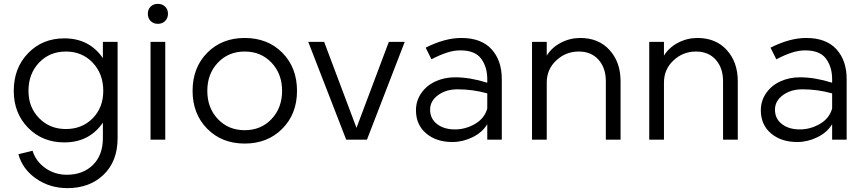

<svg xmlns="http://www.w3.org/2000/svg" viewBox="-20 -721 4467 991"><path d="M75 75 148 57Q165 112 214 146.5Q263 181 325 181Q408 181 459.5 130.5Q511 80 511 -8V-88Q441 14 312 14Q199 14 125 -61.5Q51 -137 51 -252Q51 -370 125 -446.5Q199 -523 312 -523Q441 -523 511 -421V-505H587V-8Q587 111 515 180.5Q443 250 328 250Q237 250 166.5 201Q96 152 75 75ZM320 -55Q404 -55 458.5 -110.5Q513 -166 513 -252Q513 -340 458.5 -397.5Q404 -455 320 -455Q236 -455 181.5 -397.5Q127 -340 127 -252Q127 -167 182 -111Q237 -55 320 -55Z M833 0H757V-505H833ZM743 -650Q743 -673 757.5 -687Q772 -701 795 -701Q818 -701 832.5 -686.5Q847 -672 847 -650Q847 -628 832.5 -613Q818 -598 795 -598Q772 -598 757.5 -612.5Q743 -627 743 -650Z M1513 -252Q1513 -133 1437 -56.5Q1361 20 1243 20Q1125 20 1049.5 -56.5Q974 -133 974 -252Q974 -372 1049.5 -448.5Q1125 -525 1243 -525Q1362 -525 1437.5 -448.5Q1513 -372 1513 -252ZM1436 -252Q1436 -340 1381.5 -397.5Q1327 -455 1243 -455Q1159 -455 1104.5 -397.5Q1050 -340 1050 -252Q1050 -164 1104.5 -106.5Q1159 -49 1243 -49Q1327 -49 1381.5 -106.5Q1436 -164 1436 -252Z M1987 -505H2069L1874 0H1767L1571 -505H1653L1820 -61Z M2570 -313V0H2495V-80Q2469 -37 2418.5 -12.5Q2368 12 2315 12Q2232 12 2179.5 -32.5Q2127 -77 2127 -152Q2127 -201 2154.5 -240.5Q2182 -280 2228 -301Q2274 -322 2329 -322Q2406 -322 2495 -294V-313Q2495 -375 2463.5 -418Q2432 -461 2356 -461Q2322 -461 2285.5 -449Q2249 -437 2207 -415L2177 -475Q2276 -525 2361 -525Q2464 -525 2517 -467Q2570 -409 2570 -313ZM2495 -161V-239Q2420 -260 2341 -260Q2282 -260 2241 -230Q2200 -200 2200 -155Q2200 -108 2236 -80.5Q2272 -53 2328 -53Q2383 -53 2432 -81.5Q2481 -110 2495 -161Z M2975 -525Q3070 -525 3126.5 -462.5Q3183 -400 3183 -302V0H3107V-302Q3107 -370 3069.5 -412.5Q3032 -455 2967 -455Q2900 -455 2851 -409Q2802 -363 2802 -295V0H2726V-505H2802V-434Q2828 -476 2875 -500.5Q2922 -525 2975 -525Z M3580 -525Q3675 -525 3731.5 -462.5Q3788 -400 3788 -302V0H3712V-302Q3712 -370 3674.5 -412.5Q3637 -455 3572 -455Q3505 -455 3456 -409Q3407 -363 3407 -295V0H3331V-505H3407V-434Q3433 -476 3480 -500.5Q3527 -525 3580 -525Z M4350 -313V0H4275V-80Q4249 -37 4198.5 -12.5Q4148 12 4095 12Q4012 12 3959.5 -32.5Q3907 -77 3907 -152Q3907 -201 3934.5 -240.5Q3962 -280 4008 -301Q4054 -322 4109 -322Q4186 -322 4275 -294V-313Q4275 -375 4243.5 -418Q4212 -461 4136 -461Q4102 -461 4065.5 -449Q4029 -437 3987 -415L3957 -475Q4056 -525 4141 -525Q4244 -525 4297 -467Q4350 -409 4350 -313ZM4275 -161V-239Q4200 -260 4121 -260Q4062 -260 4021 -230Q3980 -200 3980 -155Q3980 -108 4016 -80.5Q4052 -53 4108 -53Q4163 -53 4212 -81.5Q4261 -110 4275 -161Z"/></svg>

Font: Metropolitano
Style: Regular
Weight: 400
Designer: Fonts by Alex Slobzheninov & Chris M. Simpson / Changes by Cristiano Sobral
Foundry: Fonts by Alex Slobzheninov & Chris M. Simpson / Changes by Cristiano Sobral
Version: Version 1.00;August 30, 2020;FontCreator 13.0.0.2681 64-bit